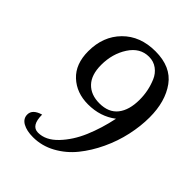

<svg xmlns="http://www.w3.org/2000/svg" viewBox="-226 -842 1051 1051"><g transform="rotate(45 299.5 -316.5)"><path d="M217 50Q276 50 328 -4.5Q380 -59 413 -137Q446 -215 465 -306Q396 -253 301 -253Q212 -253 154 -307Q96 -361 96 -460Q96 -575 167.5 -647.5Q239 -720 357 -720Q477 -720 533.5 -642Q590 -564 590 -441Q590 -373 574 -300Q558 -227 525.5 -158Q493 -89 449 -34.5Q405 20 344 53.5Q283 87 215 87Q166 87 135.5 70Q105 53 105 21Q105 -19 163 -36Q163 50 217 50ZM341 -301Q412 -301 447.5 -346Q483 -391 483 -471Q483 -505 476.5 -537.5Q470 -570 456.5 -602Q443 -634 416 -654Q389 -674 353 -674Q284 -674 241.5 -608.5Q199 -543 199 -457Q199 -380 237 -340.5Q275 -301 341 -301Z"/></g></svg>

Font: Dancing Script
Style: Bold
Weight: 700
Designer: Pablo Impallari
Foundry: Pablo Impallari. www.impallari.com Igino Marini. www.ikern.com
Version: Version 1.002